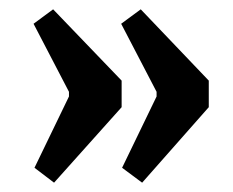

<svg xmlns="http://www.w3.org/2000/svg" viewBox="-20 -436 500 412"><path d="M282 -416 428 -263V-206L285 -44L242 -76L316 -229V-239L240 -385ZM94 -416 241 -263V-206L96 -44L54 -76L128 -229V-239L52 -385Z"/></svg>

Font: Grenze Gotisch SemiBold
Style: Regular
Weight: 600
Designer: Renata Polastri
Foundry: Omnibus-Type
Version: Version 1.001